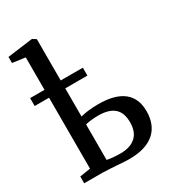

<svg xmlns="http://www.w3.org/2000/svg" viewBox="-202 -925 935 1041"><g transform="rotate(-30 265.0 -405.0)"><path d="M507.5 -170.5Q507.5 -83.5 453.8 -37.2Q400 9 296.5 9Q274 9 218 4.5Q207.5 4 177.8 2Q148 0 132.5 0H19V-42.5L86 -53V-497H-4V-546.5H86V-749.5L6 -760.5V-798.5L161 -819H166L187.5 -805V-546.5H326V-497H187.5V-320.5Q205.5 -326 235.8 -329.8Q266 -333.5 298.5 -333.5Q402.5 -333.5 455 -292.2Q507.5 -251 507.5 -170.5ZM400 -162.5Q400 -223 367 -251.5Q334 -280 269 -280Q245.5 -280 223.2 -277.5Q201 -275 187.5 -271.5V-49Q223 -41.5 271 -41.5Q332.5 -41.5 366.2 -71.8Q400 -102 400 -162.5Z"/></g></svg>

Font: Merriweather 12pt
Style: Regular
Weight: 400
Designer: Eben Sorkin
Foundry: Eben Sorkin
Version: Version 2.100